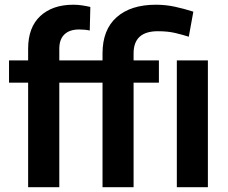

<svg xmlns="http://www.w3.org/2000/svg" viewBox="-20 -780 952 800"><path d="M227.1 0H97.2V-435.5H17.6V-528.3H97.2V-577.1Q97.2 -666 147.9 -713.1Q198.7 -760.3 285.6 -760.3Q304.2 -760.3 322 -757.6Q339.8 -754.9 356.4 -751L354 -652.8Q335 -657.2 309.6 -657.2Q270 -657.2 248.5 -636.7Q227.1 -616.2 227.1 -577.1V-528.3H407.2V-557.6Q407.2 -656.2 466.1 -708.3Q524.9 -760.3 629.4 -760.3Q669.9 -760.3 707.8 -752.2Q745.6 -744.1 785.6 -731.4L766.6 -627Q740.7 -635.3 710 -642.6Q679.2 -649.9 637.7 -649.9Q536.6 -649.9 536.6 -557.6V-528.3H642.1V-435.5H536.6V0H407.2V-435.5H227.1ZM846.2 -528.3V0H716.8V-528.3Z"/></svg>

Font: Vazirmatn RD FD SemiBold
Style: Regular
Weight: 600
Designer: Saber Rastikerdar
Foundry: Saber Rastikerdar
Version: Version 33.003